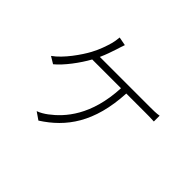

<svg xmlns="http://www.w3.org/2000/svg" viewBox="-168 -1043 1335 1335"><g transform="rotate(45 500.0 -375.0)"><path d="M326 -586C346 -630 359 -670 370 -703C376 -724 384 -746 391 -767L328 -779C326 -753 322 -732 317 -713C306 -674 289 -623 261 -571C229 -511 153 -401 81 -351L132 -320C189 -366 260 -461 301 -536H584C571 -255 448 -120 355 -50C334 -34 306 -17 282 -9L337 29C503 -77 621 -237 636 -536H822C845 -536 882 -536 909 -534V-591C883 -586 846 -586 822 -586Z"/></g></svg>

Font: Noto Sans CJK KR Light
Style: Regular
Weight: 300
Designer: Ryoko NISHIZUKA (kana & ideographs); Paul D. Hunt (Latin, Greek & Cyrillic); Wenlong ZHANG (bopomofo); Sandoll Communica
Foundry: Adobe Systems Incorporated
Version: Version 1.004;PS 1.004;hotconv 1.0.82;makeotf.lib2.5.63406